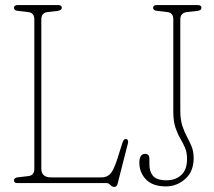

<svg xmlns="http://www.w3.org/2000/svg" viewBox="-20 -720 842 755"><path d="M205.5 -677 166.5 -672.5Q142.5 -669.5 142.5 -643.5V-57Q142.5 -22.5 180.5 -22.5H379.5Q400.5 -22.5 413.8 -36.5Q427 -50.5 441 -94L461.5 -158.5Q466.5 -174.5 475.5 -173.5Q486.5 -171.5 483 -156.5L442.5 2.5Q439.5 15 429 15Q421 15 414 7.5Q407 0 400 0H49Q35 0 35 -10.5Q35 -21.5 51.5 -23L91 -27.5Q115 -30 115 -56.5V-643.5Q115 -670 91 -672.5L51.5 -677Q35 -678.5 35 -689.5Q35 -700 49 -700H209Q223 -700 223 -689.5Q223 -679.5 205.5 -677ZM741.5 -97.5Q741.5 -46 708.5 -16.5Q675.5 13 632.5 13Q580.5 13 554.2 -14.2Q528 -41.5 528 -80Q528 -115 551 -115Q567.5 -115 567.5 -95V-73.5Q567.5 -45 582 -28Q596.5 -11 635.5 -11Q670 -11 692.8 -31.8Q715.5 -52.5 715.5 -95Q715.5 -121.5 707.2 -140Q699 -158.5 688.5 -176.2Q678 -194 669.8 -218.5Q661.5 -243 661.5 -281.5V-643.5Q661.5 -670 638 -672.5L599 -677Q582 -678.5 582 -689.5Q582 -700 596 -700H758Q772 -700 772 -689.5Q772 -678.5 755 -677L715 -672.5Q689 -669.5 689 -643.5V-286Q689 -249.5 697 -225.2Q705 -201 715.2 -182.2Q725.5 -163.5 733.5 -144Q741.5 -124.5 741.5 -97.5Z"/></svg>

Font: Fraunces 144pt SuperSoft Thin
Style: Regular
Weight: 100
Version: Version 1.000;[0bf87f6ff]